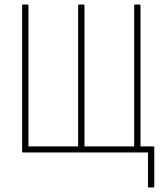

<svg xmlns="http://www.w3.org/2000/svg" viewBox="-20 -675 726 850"><path d="M639 155Q635 155 635 151V0H82Q78 0 78 -4V-651Q78 -655 82 -655H101Q106 -655 106 -651V-27H326V-651Q326 -655 330 -655H350Q354 -655 354 -651V-27H574V-651Q574 -655 579 -655H598Q602 -655 602 -651V-27H659Q663 -27 663 -23V151Q663 155 659 155Z"/></svg>

Font: Sofia Sans Cond ExtraLight
Style: Regular
Weight: 200
Width: 3
Designer: Botio Nikoltchev, Ani Petrova
Foundry: lettersoup
Version: Version 4.100; ttfautohint (v1.8.3)